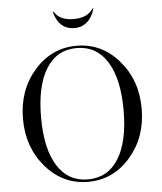

<svg xmlns="http://www.w3.org/2000/svg" viewBox="-60 -947 854 1015"><g transform="rotate(-5 367.0 -439.5)"><path d="M143 -601.5Q234 -706 367 -706Q500 -706 591 -601.5Q682 -497 682 -345Q682 -193 591 -88.5Q500 16 367 16Q234 16 143 -88.5Q52 -193 52 -345Q52 -497 143 -601.5ZM205 -603Q148 -512 148 -345Q148 -178 205 -87.5Q262 3 367 3Q472 3 529 -87.5Q586 -178 586 -345Q586 -512 529 -603Q472 -694 367 -694Q262 -694 205 -603ZM366 -800Q284 -800 258 -895H263Q292 -848 366 -848Q439 -848 469 -895H474Q461 -849 433 -824.5Q405 -800 366 -800Z"/></g></svg>

Font: Libre Caslon Display
Style: Regular
Weight: 400
Designer: Pablo Impallari, Rodrigo Fuenzalida
Foundry: Pablo Impallari, Rodrigo Fuenzalida
Version: Version 1.002